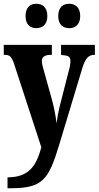

<svg xmlns="http://www.w3.org/2000/svg" viewBox="-22 -775 525 1022"><path d="M347 -625C375 -625 405 -642 405 -689C405 -739 375 -755 347 -755C316 -755 288 -739 288 -689C288 -642 316 -625 347 -625ZM171 -625C201 -625 230 -642 230 -689C230 -739 201 -755 171 -755C142 -755 114 -739 114 -689C114 -642 142 -625 171 -625ZM18 169V227H35C207 227 237 180 293 -4L416 -412C432 -465 450 -483 480 -483H483V-536H303V-483L307 -482C339 -480 353 -475 353 -450C353 -434 348 -409 343 -394L295 -206C288 -178 283 -150 279 -118C276 -146 269 -190 256 -239L212 -397C206 -417 201 -435 201 -450C201 -471 214 -483 250 -483H254V-536H-2V-483H3C28 -483 39 -476 53 -435L198 9C172 105 134 169 18 169Z"/></svg>

Font: Noto Serif Armenian ExtraCondensed ExtraBold
Style: Regular
Weight: 800
Width: 2
Designer: Monotype Design Team
Foundry: Monotype Imaging Inc.
Version: Version 2.008